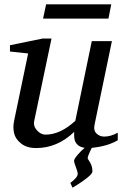

<svg xmlns="http://www.w3.org/2000/svg" viewBox="-20 -672 566 887"><path d="M524 -24Q476 4 404 11Q385 49 385 59Q385 61 396 78.5Q407 96 407 120Q407 130 384 148.5Q361 167 338 181L315 195L305 173Q339 148 339 131Q339 122 330.5 100Q322 78 322 71Q322 63 338.5 43.5Q355 24 371 11Q359 9 350.5 5Q342 1 336.5 -5Q331 -11 328 -17Q325 -23 324 -31Q323 -39 322.5 -43.5Q322 -48 322.5 -55Q323 -62 323 -63Q245 12 147 12Q104 12 77.5 -9Q51 -30 45 -57Q39 -84 45 -113L110 -425L26 -434V-463L177 -494H218L138 -113Q133 -89 151 -69.5Q169 -50 190 -50Q259 -50 328 -114L404 -482H497L417 -97Q411 -69 426 -55Q441 -41 461 -41Q492 -41 524 -59ZM494 -652 481 -586H179L193 -652Z"/></svg>

Font: Veleka
Style: Italic
Weight: 400
Italic angle: -12°
Designer: Stefan Peev, Context Ltd, 2016; SIL International, 1997-2014.
Foundry: Stefan Peev, Context Ltd, 2016
Version: Version 1.000